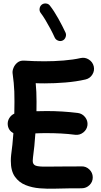

<svg xmlns="http://www.w3.org/2000/svg" viewBox="-20 -1070 596 1134"><path d="M25.9 -331.5Q23.4 -353 34.4 -371.6Q45.4 -390.1 64.5 -398.9Q65.4 -435.1 65.4 -468.8Q65.4 -503.4 64.5 -529.5Q63.5 -555.7 61 -581.1Q58.6 -606.4 54.2 -638.7Q52.7 -652.3 60.1 -670.2Q67.4 -688 83.3 -700.7Q99.1 -713.4 122.6 -711.9Q152.8 -710 182.9 -709Q212.9 -708 242.7 -708Q297.9 -708 355.5 -712.6Q413.1 -717.3 456.1 -727.1Q481.9 -732.9 504.6 -718.5Q527.3 -704.1 533.7 -678.2Q539.6 -651.9 525.1 -629.2Q510.7 -606.4 484.9 -600.6Q429.7 -587.9 366.5 -582.8Q303.2 -577.6 242.7 -577.6Q230 -577.6 216.8 -577.9Q203.6 -578.1 190.9 -578.6Q193.4 -552.2 194.6 -526.4Q195.8 -500.5 195.8 -468.8Q195.8 -441.9 195.3 -413.1Q224.6 -414.1 256.3 -414.1Q348.1 -414.1 439.5 -402.8Q465.8 -399.4 482.7 -378.2Q499.5 -356.9 496.6 -330.6Q493.2 -304.2 471.9 -287.6Q450.7 -271 424.3 -273.9Q382.8 -279.3 341.1 -281.5Q299.3 -283.7 256.3 -283.7Q238.8 -283.7 222.2 -283.4Q205.6 -283.2 189 -282.2Q186.5 -244.1 182.9 -208Q179.2 -171.9 174.8 -139.6Q173.3 -130.4 173.3 -119.6Q173.3 -97.7 191.7 -91.3Q210 -85 256.6 -85.9Q303.2 -86.9 387.2 -86.9Q406.7 -86.9 425 -86.9Q443.4 -86.9 461.4 -87.4Q488.3 -87.9 507.8 -69.1Q527.3 -50.3 527.8 -23.4Q528.3 3.4 509.3 22.5Q490.2 41.5 463.4 42Q444.8 42.5 425.8 42.5Q406.7 42.5 387.2 42.5Q351.6 42.5 306.4 44.2Q261.2 45.9 215.3 42.2Q169.4 38.6 130.6 22.9Q91.8 7.3 67.9 -26.6Q43.9 -60.5 43.9 -119.6Q43.9 -137.7 45.9 -155.3Q49.8 -183.1 53.2 -215.6Q56.6 -248 59.1 -283.2Q29.8 -299.3 25.9 -331.5ZM226.6 -1042.5Q237.3 -1050.8 252 -1049.3Q266.6 -1047.9 274.9 -1036.6Q299.3 -1005.4 324.2 -960.7Q349.1 -916 367.2 -877Q372.6 -864.3 367.2 -850.1Q361.8 -835.9 349.6 -830.6Q336.9 -824.7 323 -830.1Q309.1 -835.4 303.2 -848.1Q292.5 -872.1 277.8 -899.7Q263.2 -927.2 248 -952.4Q232.9 -977.5 220.2 -993.7Q211.9 -1004.9 213.9 -1019.3Q215.8 -1033.7 226.6 -1042.5Z"/></svg>

Font: Mikhak-FD Bold
Style: Regular
Weight: 700
Designer: Amin Abedi
Version: Version 3.3